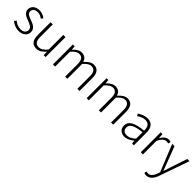

<svg xmlns="http://www.w3.org/2000/svg" viewBox="321 -1974 3641 3641"><g transform="rotate(45 2141.0 -153.5)"><path d="M231 13C349 13 413 -57 413 -139C413 -242 324 -271 242 -302C180 -325 122 -348 122 -406C122 -454 159 -498 238 -498C290 -498 328 -477 364 -450L394 -490C355 -523 298 -547 239 -547C126 -547 64 -481 64 -403C64 -311 149 -279 227 -250C288 -228 356 -199 356 -136C356 -81 315 -36 233 -36C161 -36 112 -64 67 -102L35 -60C84 -20 153 13 231 13Z M705 13C779 13 834 -28 886 -88H888L893 0H943V-534H884V-143C824 -71 779 -39 718 -39C636 -39 602 -90 602 -200V-534H543V-193C543 -55 595 13 705 13Z M1141 0H1199V-399C1255 -463 1306 -495 1353 -495C1432 -495 1468 -443 1468 -333V0H1526V-399C1583 -463 1632 -495 1680 -495C1758 -495 1795 -443 1795 -333V0H1853V-341C1853 -478 1800 -547 1694 -547C1631 -547 1573 -505 1513 -439C1494 -505 1451 -547 1366 -547C1305 -547 1246 -505 1198 -452H1196L1189 -534H1141Z M2045 0H2103V-399C2159 -463 2210 -495 2257 -495C2336 -495 2372 -443 2372 -333V0H2430V-399C2487 -463 2536 -495 2584 -495C2662 -495 2699 -443 2699 -333V0H2757V-341C2757 -478 2704 -547 2598 -547C2535 -547 2477 -505 2417 -439C2398 -505 2355 -547 2270 -547C2209 -547 2150 -505 2102 -452H2100L2093 -534H2045Z M3067 13C3136 13 3199 -24 3252 -68H3256L3262 0H3310V-338C3310 -456 3265 -547 3137 -547C3051 -547 2977 -505 2937 -478L2962 -435C3000 -462 3060 -496 3130 -496C3231 -496 3253 -414 3251 -335C3017 -309 2912 -252 2912 -135C2912 -35 2981 13 3067 13ZM3079 -37C3019 -37 2970 -64 2970 -138C2970 -219 3041 -269 3251 -292V-119C3189 -65 3138 -37 3079 -37Z M3496 0H3554V-358C3594 -457 3650 -493 3697 -493C3718 -493 3729 -490 3746 -484L3758 -536C3741 -544 3725 -547 3704 -547C3642 -547 3590 -501 3553 -435H3551L3544 -534H3496Z M3877 240C3975 240 4030 155 4061 62L4269 -534H4210L4101 -207C4086 -161 4069 -105 4053 -57H4048C4029 -105 4008 -161 3991 -207L3867 -534H3805L4023 7L4009 53C3983 130 3941 188 3876 188C3861 188 3844 184 3833 180L3821 229C3836 236 3856 240 3877 240Z"/></g></svg>

Font: Noto Sans CJK SC Light
Style: Regular
Weight: 300
Designer: Ryoko NISHIZUKA 西塚涼子 (kana, bopomofo & ideographs); Paul D. Hunt (Latin, Greek & Cyrillic); Sandoll Communications 산돌커뮤니
Foundry: Adobe
Version: Version 2.004;hotconv 1.0.118;makeotfexe 2.5.65603